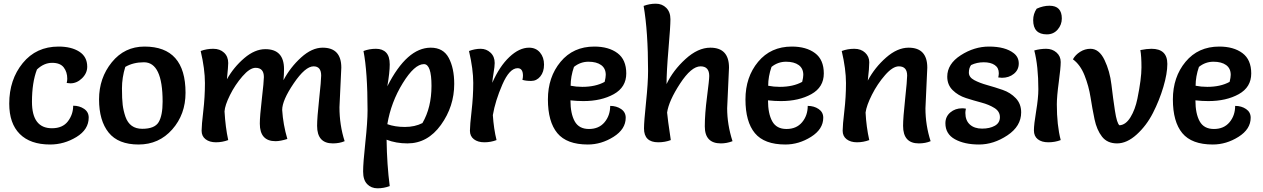

<svg xmlns="http://www.w3.org/2000/svg" viewBox="-20 -770 6833 1039"><path d="M251 12Q144 12 87 -45Q30 -102 30 -209Q30 -339 103 -428.5Q176 -518 297 -518Q366 -518 409 -490.5Q452 -463 452 -409Q452 -374 424 -346.5Q396 -319 361 -319Q353 -319 341 -321Q344 -334 344 -344Q344 -380 325 -405Q306 -430 262 -430Q218 -430 180 -394Q153 -324 153 -219Q153 -76 261 -76Q319 -76 347.5 -113.5Q376 -151 376 -198Q410 -198 435 -181Q460 -164 460 -134Q460 -69 393.5 -28.5Q327 12 251 12Z M762 -518Q984 -518 984 -268Q984 -151 912 -69.5Q840 12 730 12Q620 12 568 -52.5Q516 -117 516 -232.5Q516 -348 585 -433Q654 -518 762 -518ZM658 -408Q640 -350 640 -292Q640 -234 644 -202Q648 -170 659 -138Q682 -73 749.5 -73Q817 -73 838.5 -109Q860 -145 860 -220Q860 -433 759 -433Q701 -433 658 -408Z M1827 -404 1817 -190Q1817 -93 1845 -6Q1817 6 1781 6Q1696 6 1696 -89Q1696 -132 1707 -233.5Q1718 -335 1718 -361Q1718 -411 1677 -411Q1632 -411 1569.5 -319Q1507 -227 1507 -175Q1512 -96 1535 -18Q1497 -6 1471 -6Q1386 -6 1386 -101Q1386 -141 1397 -235Q1408 -329 1408 -353Q1408 -403 1363 -403Q1332 -403 1292 -357Q1252 -311 1224.5 -255.5Q1197 -200 1195 -167Q1200 -81 1215 -12Q1183 0 1148.5 0Q1114 0 1092.5 -16.5Q1071 -33 1071 -62.5Q1071 -92 1080 -168.5Q1089 -245 1089 -320.5Q1089 -396 1066 -494Q1098 -506 1134 -506Q1170 -506 1192.5 -485Q1215 -464 1215 -429Q1215 -411 1208 -341Q1245 -407 1302 -455.5Q1359 -504 1416 -504Q1517 -504 1517 -396Q1517 -369 1514 -336Q1551 -406 1609.5 -459Q1668 -512 1726 -512Q1827 -512 1827 -404Z M2076 -98Q2117 -83 2171 -83Q2225 -83 2266 -104Q2315 -188 2315 -305.5Q2315 -423 2274 -423Q2223 -423 2159.5 -320Q2096 -217 2076 -98ZM2076 -303Q2182 -512 2311 -512Q2379 -512 2408.5 -456.5Q2438 -401 2438 -316Q2438 -194 2366 -94Q2294 6 2185 6Q2123 6 2072 -14Q2074 123 2089 237Q2057 249 2023 249Q1989 249 1967 226.5Q1945 204 1945 158Q1945 112 1957 1Q1969 -110 1969 -173Q1969 -381 1947 -494Q1979 -506 2014.5 -506Q2050 -506 2069.5 -485.5Q2089 -465 2089 -421.5Q2089 -378 2076 -303Z M2518 -494Q2550 -506 2581 -506Q2612 -506 2634.5 -485Q2657 -464 2657 -429Q2657 -411 2651 -375.5Q2645 -340 2644 -322Q2683 -411 2736.5 -461.5Q2790 -512 2843 -512Q2880 -512 2902 -486Q2924 -460 2924 -420.5Q2924 -381 2904 -356.5Q2884 -332 2854.5 -332Q2825 -332 2807 -338Q2810 -350 2810 -360Q2810 -401 2781 -401Q2737 -401 2698.5 -312.5Q2660 -224 2647 -147Q2652 -72 2667 -12Q2636 0 2601 0Q2566 0 2544.5 -16.5Q2523 -33 2523 -62.5Q2523 -92 2532 -170Q2541 -248 2541 -321.5Q2541 -395 2518 -494Z M3067 -227Q3067 -155 3090 -113.5Q3113 -72 3167 -72Q3221 -72 3251.5 -108.5Q3282 -145 3282 -197Q3316 -197 3341 -180Q3366 -163 3366 -133Q3366 -71 3300 -29.5Q3234 12 3161 12Q3047 12 2996 -49.5Q2945 -111 2945 -232Q2945 -353 3013.5 -435.5Q3082 -518 3196 -518Q3274 -518 3321.5 -482.5Q3369 -447 3369 -372.5Q3369 -298 3301.5 -260.5Q3234 -223 3137 -223Q3103 -223 3067 -227ZM3068 -306Q3098 -300 3131 -300Q3203 -300 3252 -327Q3258 -351 3258 -365Q3258 -400 3233 -418Q3208 -436 3164.5 -436Q3121 -436 3086 -408Q3068 -356 3068 -306Z M3925 -404 3915 -184Q3915 -96 3944 -6Q3913 6 3881 6Q3794 6 3794 -86Q3794 -154 3806 -246Q3818 -338 3818 -359Q3818 -411 3771 -411Q3721 -411 3660 -317.5Q3599 -224 3590 -161Q3592 -132 3610 -12Q3579 0 3542 0Q3465 0 3465 -75Q3465 -111 3476 -216.5Q3487 -322 3487 -386Q3487 -599 3463 -738Q3495 -750 3529 -750Q3563 -750 3585.5 -727.5Q3608 -705 3608 -666Q3608 -627 3597.5 -505Q3587 -383 3587 -315Q3622 -389 3689.5 -450.5Q3757 -512 3824 -512Q3925 -512 3925 -404Z M4136 -227Q4136 -155 4159 -113.5Q4182 -72 4236 -72Q4290 -72 4320.5 -108.5Q4351 -145 4351 -197Q4385 -197 4410 -180Q4435 -163 4435 -133Q4435 -71 4369 -29.5Q4303 12 4230 12Q4116 12 4065 -49.5Q4014 -111 4014 -232Q4014 -353 4082.5 -435.5Q4151 -518 4265 -518Q4343 -518 4390.5 -482.5Q4438 -447 4438 -372.5Q4438 -298 4370.5 -260.5Q4303 -223 4206 -223Q4172 -223 4136 -227ZM4137 -306Q4167 -300 4200 -300Q4272 -300 4321 -327Q4327 -351 4327 -365Q4327 -400 4302 -418Q4277 -436 4233.5 -436Q4190 -436 4155 -408Q4137 -356 4137 -306Z M4998 -404 4988 -184Q4988 -93 5016 -6Q4988 6 4952 6Q4867 6 4867 -89Q4867 -132 4878 -233.5Q4889 -335 4889 -361Q4889 -411 4844 -411Q4811 -411 4769.5 -363.5Q4728 -316 4698.5 -257.5Q4669 -199 4664 -161Q4668 -83 4684 -12Q4652 0 4617.5 0Q4583 0 4561.5 -16.5Q4540 -33 4540 -62.5Q4540 -92 4549 -168.5Q4558 -245 4558 -320.5Q4558 -396 4535 -494Q4567 -506 4603 -506Q4639 -506 4661.5 -485Q4684 -464 4684 -433Q4684 -402 4676 -334Q4714 -405 4775 -458.5Q4836 -512 4897 -512Q4998 -512 4998 -404Z M5207 -182Q5204 -168 5204 -159Q5204 -118 5228.5 -96Q5253 -74 5294.5 -74Q5336 -74 5363.5 -89.5Q5391 -105 5391 -136Q5391 -167 5361.5 -185.5Q5332 -204 5290.5 -215Q5249 -226 5207 -239.5Q5165 -253 5135.5 -282Q5106 -311 5106 -355Q5106 -424 5179 -471Q5252 -518 5332 -518Q5420 -518 5466 -482Q5493 -461 5493 -426.5Q5493 -392 5466.5 -370.5Q5440 -349 5402 -349Q5394 -349 5382 -351Q5385 -364 5385 -374Q5385 -403 5363 -418Q5341 -433 5303.5 -433Q5266 -433 5235 -418Q5223 -402 5223 -377Q5223 -352 5252 -336.5Q5281 -321 5322.5 -309.5Q5364 -298 5406 -283.5Q5448 -269 5477 -238.5Q5506 -208 5506 -162Q5506 -87 5431.5 -37.5Q5357 12 5278 12Q5199 12 5147.5 -16.5Q5096 -45 5096 -103Q5096 -139 5122.5 -161.5Q5149 -184 5187 -184Q5195 -184 5207 -182Z M5577 -497Q5609 -506 5641.5 -506Q5674 -506 5697 -486Q5720 -466 5720 -434.5Q5720 -403 5709.5 -325.5Q5699 -248 5699 -205Q5699 -93 5720 -12Q5689 0 5653 0Q5617 0 5596 -16.5Q5575 -33 5575 -64.5Q5575 -96 5587 -168Q5599 -240 5599 -287Q5599 -412 5577 -497ZM5590 -723Q5625 -739 5659 -739Q5693 -739 5709.5 -721.5Q5726 -704 5726 -670Q5726 -636 5703.5 -610Q5681 -584 5645 -584Q5571 -584 5571 -661Q5571 -695 5590 -723Z M5786 -449Q5799 -473 5825 -489.5Q5851 -506 5881 -506Q5928 -506 5957 -445.5Q5986 -385 5994.5 -312Q6003 -239 6013.5 -170.5Q6024 -102 6038 -92Q6072 -94 6097.5 -135.5Q6123 -177 6135 -236Q6157 -344 6157 -405Q6157 -466 6151 -499Q6186 -506 6211 -506Q6297 -506 6297 -424Q6297 -372 6275.5 -299.5Q6254 -227 6219 -158.5Q6184 -90 6131 -42Q6078 6 6025 6Q5972 6 5943.5 -30.5Q5915 -67 5903 -124.5Q5891 -182 5881.5 -243Q5872 -304 5849 -362Q5826 -420 5786 -449Z M6449 -227Q6449 -155 6472 -113.5Q6495 -72 6549 -72Q6603 -72 6633.5 -108.5Q6664 -145 6664 -197Q6698 -197 6723 -180Q6748 -163 6748 -133Q6748 -71 6682 -29.5Q6616 12 6543 12Q6429 12 6378 -49.5Q6327 -111 6327 -232Q6327 -353 6395.5 -435.5Q6464 -518 6578 -518Q6656 -518 6703.5 -482.5Q6751 -447 6751 -372.5Q6751 -298 6683.5 -260.5Q6616 -223 6519 -223Q6485 -223 6449 -227ZM6450 -306Q6480 -300 6513 -300Q6585 -300 6634 -327Q6640 -351 6640 -365Q6640 -400 6615 -418Q6590 -436 6546.5 -436Q6503 -436 6468 -408Q6450 -356 6450 -306Z"/></svg>

Font: Salsa
Style: Regular
Weight: 400
Designer: John Vargas Beltrn
Foundry: John Vargas Beltran
Version: Version 1.002